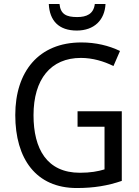

<svg xmlns="http://www.w3.org/2000/svg" viewBox="-20 -938 701 968"><path d="M512 -918H458C452 -867 416 -852 369 -852C315 -852 285 -866 280 -918H226C230 -833 277 -784 367 -784C455 -784 508 -837 512 -918ZM371 -377V-299H507V-84C474 -74 436 -67 383 -67C216 -67 149 -188 149 -357C149 -539 236 -646 388 -646C447 -646 504 -629 552 -605L585 -681C529 -708 463 -724 390 -724C175 -724 57 -577 57 -358C57 -137 162 10 367 10C454 10 524 -2 594 -26V-377Z"/></svg>

Font: Noto Sans Sinhala UI SemiCondensed
Style: Regular
Weight: 400
Width: 4
Designer: Jelle Bosma - Monotype Design Team
Foundry: Monotype Imaging Inc.
Version: Version 2.006